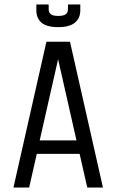

<svg xmlns="http://www.w3.org/2000/svg" viewBox="-20 -836 519 856"><path d="M292 -650 439 0H369L335 -150H144L110 0H40L187 -650ZM157 -210H321L239 -572ZM197 -796Q197 -780 206.5 -772.5Q216 -765 240 -765Q263 -765 273 -772.5Q283 -780 283 -796V-816H338V-790Q338 -755 314 -735Q290 -715 240 -715Q188 -715 165 -735Q142 -755 142 -790V-816H197Z"/></svg>

Font: Unica One
Style: Regular
Weight: 400
Designer: Eduardo Rodriguez Tunni
Foundry: Eduardo Rodriguez Tunni
Version: Version 2.000; ttfautohint (v1.8.4.7-5d5b);gftools[0.9.23]